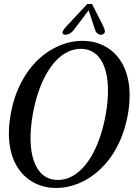

<svg xmlns="http://www.w3.org/2000/svg" viewBox="-20 -919 665 955"><path d="M260 16C408 16 573 -107 616 -350C659 -593 538 -716 390 -716C241 -716 76 -593 33 -350C-10 -107 111 16 260 16ZM143 -350C176 -537 264 -676 382 -676C499 -676 539 -537 506 -350C473 -163 385 -24 268 -24C150 -24 110 -163 143 -350ZM295 -749C306 -742 330 -748 347 -770L421 -868L453 -770C460 -748 480 -742 493 -749C506 -756 503 -770 492 -792L438 -899H414L313 -791C294 -770 284 -756 295 -749Z"/></svg>

Font: RL Madena Oblique
Style: Regular
Weight: 400
Italic angle: -10°
Designer: I Kadek Wantara Putra
Foundry: Roughlines ID
Version: Version 1.000;Glyphs 3.1.2 (3151)